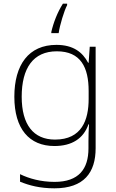

<svg xmlns="http://www.w3.org/2000/svg" viewBox="-20 -784 630 1044"><path d="M345 -756V-764H322C292 -717 270 -659 259 -610V-604H299C305 -647 329 -726 345 -756ZM287 -540C136 -540 58 -432 58 -258C58 -83 139 10 276 10C370 10 434 -30 461 -108H464C462 -74 461 -49 461 -15V23C461 134 409 205 277 205C202 205 138 187 89 163V204C138 224 196 240 276 240C437 240 500 154 500 22V-530H468L462 -443H459C429 -500 378 -540 287 -540ZM289 -505C419 -505 462 -418 462 -289V-246C462 -132 425 -25 279 -25C162 -25 98 -106 98 -258C98 -413 160 -505 289 -505Z"/></svg>

Font: Noto Sans Arabic ExtLt
Style: Regular
Weight: 200
Designer: Monotype Design Team, Nadine Chahine, Nizar Qandah and Khaled Hosny
Foundry: Monotype Imaging Inc.
Version: Version 2.012